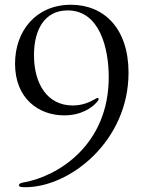

<svg xmlns="http://www.w3.org/2000/svg" viewBox="-20 -767 598 799"><path d="M261.4 -723.7C395.6 -723.7 432.5 -564.6 432.5 -446C432.5 -162.6 220.2 -32.7 78.1 -7.8C66.8 -5.7 58.9 -2.8 58.9 3.6C58.9 9.9 65.3 12.1 85.2 12.1C272 12.1 514.9 -180.4 514.9 -464.5C514.9 -648.4 413.4 -747.2 274.9 -747.2C130 -747.2 42.6 -638.5 42.6 -502.1C42.6 -356.5 141.3 -286.9 247.2 -286.9C319.6 -286.9 362.9 -319.6 381.4 -340.2C388.5 -348 390.6 -352.3 390.6 -355.8C390.6 -358 389.2 -359.4 386.4 -359.4C384.9 -359.4 382.8 -358.7 377.8 -355.8C351.6 -340.9 322.4 -328.1 282.7 -328.1C176.1 -328.1 121.4 -419 121.4 -537.6C121.4 -644.2 166.2 -723.7 261.4 -723.7Z"/></svg>

Font: Margiela Serif Light
Style: Regular
Weight: 300
Designer: Andreas Faust, Stefan Endress
Version: Version 1.002;FEAKit 1.0